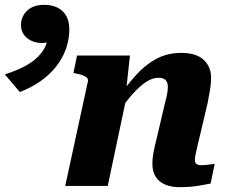

<svg xmlns="http://www.w3.org/2000/svg" viewBox="-243 -770 947 795"><path d="M27 0H203L286 -392H279L295 -540H76L61 -468L70 -466Q87 -463 99 -458.5Q111 -454 117 -448Q123 -442 121 -433ZM588 -222 617 -345Q623 -375 627 -400.5Q631 -426 631 -447Q631 -494 600 -522.5Q569 -551 508 -551Q451 -551 405.5 -527Q360 -503 320.5 -459.5Q281 -416 242 -358L247 -304Q278 -349 306.5 -381Q335 -413 361.5 -430.5Q388 -448 413 -448Q434 -448 443 -438Q452 -428 452 -411Q452 -399 449.5 -384Q447 -369 441 -347L414 -232Q404 -191 398 -165Q392 -139 390 -122Q388 -105 388 -91Q388 -59 402 -37.5Q416 -16 441.5 -5.5Q467 5 501 5Q525 5 548 3Q571 1 591.5 -3Q612 -7 629 -10L646 -91Q639 -91 630 -89.5Q621 -88 610.5 -87Q600 -86 590 -86Q577 -86 570.5 -91Q564 -96 564 -108Q564 -115 566.5 -129Q569 -143 574.5 -165.5Q580 -188 588 -222ZM44 -649Q44 -619 36.5 -589Q29 -559 13 -530Q-3 -501 -27.5 -475Q-52 -449 -85.5 -427Q-119 -405 -161 -389L-223 -462Q-172 -478 -133.5 -499.5Q-95 -521 -72 -550.5Q-49 -580 -44 -619L-30 -603Q-39 -597 -48.5 -594.5Q-58 -592 -68 -592Q-106 -592 -131 -612.5Q-156 -633 -156 -666Q-156 -702 -130.5 -726Q-105 -750 -60 -750Q-28 -750 -5 -738.5Q18 -727 31 -704.5Q44 -682 44 -649Z"/></svg>

Font: Roboto Serif 20pt
Style: Bold Italic
Weight: 700
Italic angle: -10°
Version: Version 1.007